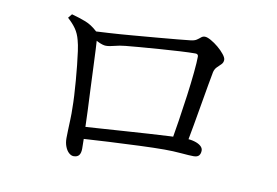

<svg xmlns="http://www.w3.org/2000/svg" viewBox="-65 -734 1131 785"><g transform="rotate(10 500.0 -341.0)"><path d="M727.8 -173.8 665.2 -175.3Q672.4 -217.3 680.8 -271Q689.2 -324.7 696.4 -378.3Q703.6 -431.9 707.9 -476Q712.2 -520 712.2 -542.5Q712.2 -553.4 700.1 -553.4Q676 -553.4 636.5 -551.2Q597.1 -549 553 -545.7Q508.9 -542.4 471.4 -539.4Q433.9 -536.4 413.1 -534.2Q388.5 -531.8 368.3 -526.3Q348.2 -520.8 334 -520.8Q320.9 -520.8 300.4 -530.9Q279.9 -540.9 268.3 -549.3V-570.6Q292.8 -571.8 337.1 -574.4Q381.4 -577 433.1 -581.4Q484.7 -585.8 534 -589.9Q583.3 -594 619.9 -597.6Q656.6 -601.2 669.2 -602.6Q686.9 -604.3 695.8 -610.2Q704.8 -616.2 711.4 -622Q718 -627.7 726.8 -627.7Q736.3 -627.7 752.1 -618.9Q767.8 -610.1 783.3 -597.2Q798.8 -584.3 809.7 -570.6Q820.6 -557 820.6 -548Q820.6 -536.8 812.9 -529Q805.3 -521.2 796.5 -513Q787.8 -504.7 784.3 -491Q780.7 -472.7 774.4 -437Q768.1 -401.3 760.4 -356.2Q752.7 -311.1 744.3 -263.7Q736 -216.3 727.8 -173.8ZM175.5 -623.5Q207.2 -614.9 233.4 -604.9Q259.6 -594.8 284.5 -571.6Q290.1 -566.4 291.1 -561.4Q292 -556.5 293 -545.9Q294 -532.3 295.7 -500.4Q297.3 -468.5 299 -426.1Q300.7 -383.7 302.8 -337.2Q304.9 -290.7 307 -246Q309 -201.2 309.8 -166.4Q310.6 -143.9 311.2 -127.4Q311.8 -111 311.8 -89.7Q311.8 -71.8 304.9 -62.5Q297.9 -53.3 282.3 -53.3Q272.5 -53.3 262.9 -61.7Q253.3 -70.1 247.2 -85.6Q241 -101.1 241 -121.1Q241 -131.4 241.7 -152.8Q242.4 -174.2 243.4 -199.3Q244.4 -224.5 243.6 -246Q243.6 -268.7 242 -297.9Q240.4 -327.1 237.8 -359Q235.2 -390.9 232 -421.9Q228.8 -452.9 225.1 -479.5Q221.4 -506 216.4 -523.5Q209.8 -549.7 196.6 -568.8Q183.4 -587.8 162 -606.8ZM281.1 -128.3 280.9 -177.8Q318.3 -180 366.8 -183.5Q415.3 -186.9 467.4 -190.3Q519.6 -193.7 568.7 -197Q617.8 -200.4 657.4 -202.1Q696.9 -203.8 719.9 -203.8Q740.9 -203.8 757.7 -198.9Q774.5 -194.1 784.3 -185.8Q794.2 -177.5 794.2 -166.8Q794.2 -153.8 787.8 -146.1Q781.4 -138.4 765.3 -138.4Q748.9 -138.4 714.1 -141.5Q679.4 -144.5 644.4 -144.5Q602.4 -144.5 541.3 -142Q480.2 -139.5 412.2 -136Q344.3 -132.5 281.1 -128.3Z"/></g></svg>

Font: Noto Serif JP
Style: Regular
Weight: 200
Designer: Ryoko NISHIZUKA 西塚涼子 (kana & ideographs); Frank Grießhammer (Latin, Greek & Cyrillic); Wenlong ZHANG 张文龙 (bopomofo); San
Foundry: Adobe
Version: Version 2.001;hotconv 1.1.0;makeotfexe 2.6.0